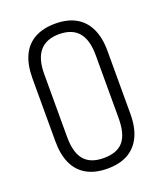

<svg xmlns="http://www.w3.org/2000/svg" viewBox="-133 -795 754 889"><g transform="rotate(-20 244.0 -350.0)"><path d="M244 7Q184 7 142.5 -16Q101 -39 80 -84Q59 -129 59 -195V-505Q59 -571 80 -616Q101 -661 142.5 -684Q184 -707 244 -707Q304 -707 345 -684Q386 -661 407.5 -616Q429 -571 429 -505V-195Q429 -129 407.5 -84Q386 -39 345 -16Q304 7 244 7ZM244 -45Q310 -45 340.5 -81Q371 -117 371 -195V-505Q371 -581 339.5 -618Q308 -655 244 -655Q181 -655 149 -617.5Q117 -580 117 -505V-195Q117 -118 148 -81.5Q179 -45 244 -45Z"/></g></svg>

Font: Pathway Extreme Condensed Thin
Style: Regular
Weight: 250
Width: 3
Version: Version 1.001;gftools[0.9.26]